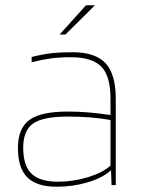

<svg xmlns="http://www.w3.org/2000/svg" viewBox="-20 -702 540 728"><path d="M195 6Q119 6 83.5 -29.5Q48 -65 48 -141Q48 -215 91 -247Q134 -279 237 -279Q276 -279 312.5 -276Q349 -273 399 -266V-327Q399 -414 364 -449.5Q329 -485 249 -485Q206 -485 172.5 -480.5Q139 -476 100 -466V-486Q145 -497 177 -500.5Q209 -504 255 -504Q341 -504 380 -462.5Q419 -421 419 -327V0H403L401 -56H400Q370 -28 313.5 -11Q257 6 195 6ZM237 -260Q143 -260 105.5 -233.5Q68 -207 68 -142Q68 -74 99.5 -43.5Q131 -13 200 -13Q257 -13 313 -30Q369 -47 399 -74V-247Q360 -254 319.5 -257Q279 -260 237 -260ZM306 -682H340L228 -571H206Z"/></svg>

Font: Blinker Thin
Style: Regular
Weight: 100
Designer: Juergen Huber
Foundry: supertype
Version: Version 1.017;hotconv 1.0.117;makeotfexe 2.5.65602